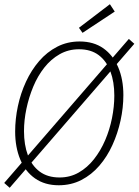

<svg xmlns="http://www.w3.org/2000/svg" viewBox="-24 -868 658 912"><path d="M255 12Q189 12 142.5 -20.5Q96 -53 72 -111Q48 -169 48 -243Q48 -303 61 -364Q74 -425 99.5 -480Q125 -535 162 -578Q199 -621 247.5 -646Q296 -671 354 -671Q421 -671 467 -638.5Q513 -606 537.5 -548.5Q562 -491 562 -416Q562 -356 548.5 -295Q535 -234 510 -179Q485 -124 448 -81Q411 -38 362.5 -13Q314 12 255 12ZM259 -25Q309 -25 350 -48.5Q391 -72 422.5 -112Q454 -152 475.5 -202Q497 -252 508 -307Q519 -362 519 -414Q519 -479 500.5 -528.5Q482 -578 445 -606Q408 -634 351 -634Q301 -634 259.5 -610.5Q218 -587 186.5 -547Q155 -507 134 -456.5Q113 -406 101.5 -351.5Q90 -297 90 -245Q90 -180 108.5 -130.5Q127 -81 164.5 -53Q202 -25 259 -25ZM22 24 -4 1 588 -683 614 -660ZM368 -712 351 -736 498 -848 521 -813Z"/></svg>

Font: Source Code Pro ExtraLight Light
Style: Italic
Weight: 300
Italic angle: -11°
Monospace: yes
Version: Version 1.016;hotconv 1.0.116;makeotfexe 2.5.65601